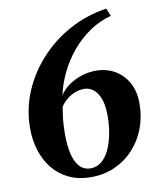

<svg xmlns="http://www.w3.org/2000/svg" viewBox="-86 -832 762 913"><g transform="rotate(-10 295.0 -375.0)"><path d="M281.5 13.5Q219.5 13.5 173.2 -8.8Q127 -31 96 -69.8Q65 -108.5 49.5 -158.5Q34 -208.5 34 -264.5Q34 -357 69.2 -440.8Q104.5 -524.5 166.8 -592.2Q229 -660 311.5 -704.5Q394 -749 489.5 -763L505 -725.5Q448 -710.5 399.8 -677.2Q351.5 -644 313.5 -598.5Q275.5 -553 250 -500.2Q224.5 -447.5 213 -393.5Q229 -419 256.2 -438.5Q283.5 -458 317.8 -469.5Q352 -481 388 -481Q440 -481 480.2 -457.8Q520.5 -434.5 543.8 -392.2Q567 -350 567 -292Q567 -228 546 -172.5Q525 -117 486.5 -75.2Q448 -33.5 395.8 -10Q343.5 13.5 281.5 13.5ZM285.5 -28Q314.5 -28 337.2 -46.2Q360 -64.5 375.5 -96.8Q391 -129 399.2 -171Q407.5 -213 407.5 -260.5Q407.5 -311 395.5 -343Q383.5 -375 363.5 -390.2Q343.5 -405.5 320 -405.5Q295.5 -405.5 273.8 -396.8Q252 -388 234.5 -373.2Q217 -358.5 204.5 -340Q200.5 -317.5 197.8 -295.8Q195 -274 193.8 -252.5Q192.5 -231 192.5 -208Q192.5 -154 202 -113.5Q211.5 -73 232.2 -50.5Q253 -28 285.5 -28Z"/></g></svg>

Font: Merriweather 96pt ExtraBold
Style: Italic
Weight: 800
Italic angle: -7.8°
Version: Version 2.101